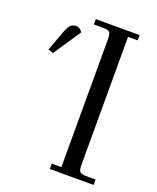

<svg xmlns="http://www.w3.org/2000/svg" viewBox="-132 -782 704 861"><g transform="rotate(20 219.5 -351.0)"><path d="M22 -502 56.2 -594.2Q65.9 -621.6 76.4 -632.3Q86.9 -643.1 104 -643.1Q121.6 -643.1 133.8 -624L45.9 -493.2ZM174.8 -676.8V-702.1H383.8V-676.8H337.9V-65.9Q337.9 -41 345 -33.4Q352.1 -25.9 377 -25.9H419.9V0H210.9V-25.9H256.8V-637.2Q256.8 -662.1 249.8 -669.4Q242.7 -676.8 217.8 -676.8Z"/></g></svg>

Font: Dihjauti
Style: Regular
Weight: 400
Designer: T. Christopher White
Version: Version 3.0.0